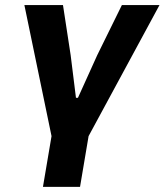

<svg xmlns="http://www.w3.org/2000/svg" viewBox="-20 -536 648 756"><path d="M149.1 199.9H295.1L328.8 0L608 -516H459.9L362.9 -318.9L286.9 -150.9H279.1L258.2 -318.9L228 -516H76L182.9 0Z"/></svg>

Font: Margiela Mono Italic Bold It
Style: Regular
Weight: 700
Designer: Mike Abbink, Paul van der Laan, Pieter van Rosmalen
Foundry: Bold Monday
Version: Version 2.003 2021